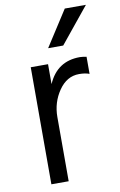

<svg xmlns="http://www.w3.org/2000/svg" viewBox="-91 -843 576 918"><g transform="rotate(-10 197.0 -384.0)"><path d="M82 24.4V-543.9H166V-447.3Q210.9 -550.8 321.3 -550.8Q332 -550.8 353.5 -546.9V-463.9Q333 -471.7 303.7 -471.7Q244.1 -471.7 205.1 -415Q166 -358.4 166 -287.1V24.4ZM179.7 -619.1 291 -792H393.6L252.9 -619.1Z"/></g></svg>

Font: GenEi M Gothic v2 Regular
Style: Regular
Weight: 400
Version: Version 2.0